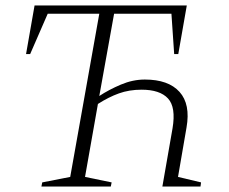

<svg xmlns="http://www.w3.org/2000/svg" viewBox="-20 -680 834 700"><path d="M131 0 134 -15 236 -35 342 -630H154L90 -483H75L106 -660H661L630 -483H615L605 -630H396L342 -330Q377 -353 420.5 -371.5Q464 -390 508 -390Q594 -390 634.5 -345Q675 -300 660 -215L629 -35L713 -15L711 0H572L609 -212Q622 -289 592.5 -321Q563 -353 496 -353Q451 -353 413.5 -339.5Q376 -326 337 -301L290 -35L387 -15L384 0Z"/></svg>

Font: Spectral ExtraLight
Style: Italic
Weight: 275
Italic angle: -10°
Designer: Jean-Baptiste Levee
Foundry: Production Type
Version: Version 2.001